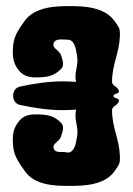

<svg xmlns="http://www.w3.org/2000/svg" viewBox="-20 -795 430 622"><path d="M226.9 -439.9C225.1 -434.8 224.5 -426.8 224.5 -421.6C224.5 -401.6 230.9 -386.4 230.9 -367.2C230.9 -362.4 230.1 -356.8 229.3 -350.4C225.3 -329.6 222.1 -302.4 200.5 -300.8H198.9C181.3 -305.6 160.5 -296.8 154.1 -313.6C153.4 -315.4 153.1 -317.2 153.1 -318.8C153.1 -331.8 173.8 -337.9 178.1 -353.6C180.9 -363 184.3 -372.2 184.3 -380.6C184.3 -386.4 182.7 -391.9 178.1 -396.8C155.7 -420.1 133.1 -424.5 96.5 -424.5C75 -424.5 57 -420.7 42.1 -403.2C26.1 -384.2 21.5 -365.3 21.5 -343C21.5 -335.3 22.1 -327.1 22.9 -318.4C26.1 -286.4 46.1 -261.6 58.1 -244C89.9 -193.6 160.1 -192.8 201.6 -192.8C202.8 -192.8 204.1 -192.8 205.3 -192.8C245.3 -192.8 319.7 -192.8 352.5 -242.4C364.5 -260 368.5 -263.2 368.5 -283.2V-288.8C366.1 -348 343.7 -378.4 342.9 -437.6C342.9 -452.8 365.3 -454.4 365.3 -469.6C365.3 -478.4 347.7 -475.2 347.7 -484C347.7 -493.6 365.3 -489.6 365.3 -498.4C365.3 -513.6 342.9 -515.2 342.9 -530.4C343.7 -589.6 366.1 -620 368.5 -679.2V-684.8C368.5 -704.8 364.5 -707.2 352.5 -724.8C319.7 -774.4 245.3 -775.2 205.3 -775.2C164.5 -775.2 90.9 -774.4 58.1 -724.8C46.1 -707.2 26.1 -682.4 22.9 -650.4C22.1 -641.7 21.5 -633.5 21.5 -625.8C21.5 -603.5 26.1 -584.6 42.1 -565.6C57 -548.1 75 -544.3 96.5 -544.3C133.1 -544.3 155.7 -548.7 178.1 -572C182.7 -576.9 184.3 -582.4 184.3 -588.2C184.3 -596.6 180.9 -605.8 178.1 -615.2C173.9 -630.7 152.9 -636.9 152.9 -649.7C152.9 -663.5 165.9 -667.3 177 -667.3C183.9 -667.3 191.5 -666.4 198.9 -666.4H200.5C222.1 -664.8 225.3 -637.6 229.3 -616.8C230.1 -610.4 230.9 -604.8 230.9 -600C230.9 -580.8 224.5 -565.6 224.5 -545.6C224.5 -540.7 225.1 -535.3 226.2 -529.7C212.2 -530.8 198.5 -531.4 184.7 -531.4C140.9 -531.4 97.1 -525.8 44.7 -514.5C29.9 -511.3 22.5 -498.1 22.5 -484.8C22.5 -471.5 29.9 -458.2 44.7 -455.1C97.1 -443.8 140.9 -438.2 184.7 -438.2C198.7 -438.2 212.6 -438.8 226.9 -439.9Z"/></svg>

Font: Chromatic Etruscan
Style: Regular
Weight: 400
Version: Version 000.910